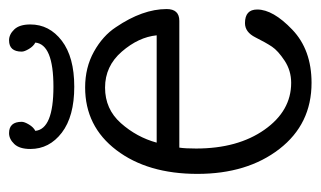

<svg xmlns="http://www.w3.org/2000/svg" viewBox="-162 -536 708 424"><g transform="rotate(-90 192.0 -324.0)"><path d="M89 -332H326Q322 -372 290 -409Q258 -446 210.5 -446Q163 -446 132 -411Q101 -376 89 -332ZM221 10Q130 10 75 -61Q20 -132 20 -242Q20 -352 72.5 -421Q125 -490 211 -490Q255 -490 290 -470.5Q325 -451 344 -422Q384 -363 384 -310Q384 -282 358 -282H78Q76 -269 76 -245Q76 -153 117.5 -94Q159 -35 221 -35Q248 -35 270 -49.5Q292 -64 301 -77.5Q310 -91 321.5 -114Q333 -137 353 -137Q383 -137 383 -110Q383 -75 338.5 -32.5Q294 10 221 10ZM75 -611Q75 -635 86 -646.5Q97 -658 110 -658Q135 -658 135 -630Q135 -624 129 -614Q123 -604 115 -600Q119 -560 212.5 -560Q306 -560 310 -600Q302 -604 296 -614Q290 -624 290 -630Q290 -658 315 -658Q328 -658 339 -646.5Q350 -635 350 -611Q350 -569 314 -541.5Q278 -514 212.5 -514Q147 -514 111 -541.5Q75 -569 75 -611Z"/></g></svg>

Font: Glass Antiqua
Style: Regular
Weight: 400
Version: 1.001